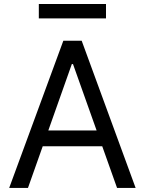

<svg xmlns="http://www.w3.org/2000/svg" viewBox="-20 -929 716 949"><path d="M118.2 0H25.4L293 -727.5H383.8L650.4 0H558.6L340.8 -612.3H335ZM152.3 -284.2H524.4V-206.1H152.3ZM503.9 -909.2V-837.9H171.9V-909.2Z"/></svg>

Font: Inter
Style: Regular
Weight: 400
Designer: Rasmus Andersson
Foundry: rsms
Version: Version 4.000;git-8c9346024